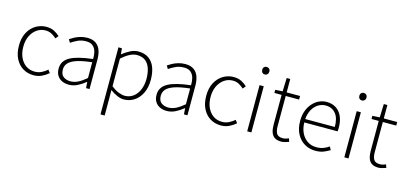

<svg xmlns="http://www.w3.org/2000/svg" viewBox="-78 -1317 4511 2129"><g transform="rotate(15 2177.5 -253.0)"><path d="M297 13Q229 13 175 -19.5Q121 -52 89 -114Q57 -176 57 -264Q57 -353 91 -415.5Q125 -478 180 -510.5Q235 -543 299 -543Q353 -543 390.5 -523Q428 -503 454 -478L427 -445Q401 -469 370 -485.5Q339 -502 300 -502Q246 -502 202 -471.5Q158 -441 132.5 -388Q107 -335 107 -264Q107 -194 131.5 -141Q156 -88 199 -58.5Q242 -29 300 -29Q342 -29 378 -47Q414 -65 442 -90L467 -57Q433 -27 390.5 -7Q348 13 297 13Z M702 13Q660 13 625 -2.5Q590 -18 569 -50.5Q548 -83 548 -132Q548 -220 630.5 -266Q713 -312 890 -332Q892 -374 882.5 -412.5Q873 -451 846 -476.5Q819 -502 766 -502Q711 -502 667 -480.5Q623 -459 595 -439L574 -475Q593 -488 622 -504Q651 -520 689 -531.5Q727 -543 770 -543Q833 -543 870 -515.5Q907 -488 922.5 -442Q938 -396 938 -340V0H898L893 -69H890Q850 -36 802 -11.5Q754 13 702 13ZM709 -28Q755 -28 798 -50Q841 -72 890 -114V-295Q781 -283 716.5 -261.5Q652 -240 624 -208.5Q596 -177 596 -134Q596 -76 629.5 -52Q663 -28 709 -28Z M1128 240V-530H1168L1174 -463H1176Q1215 -494 1261 -518.5Q1307 -543 1356 -543Q1427 -543 1474.5 -509.5Q1522 -476 1545 -415.5Q1568 -355 1568 -273Q1568 -183 1535.5 -118.5Q1503 -54 1450 -20.5Q1397 13 1334 13Q1297 13 1256.5 -4.5Q1216 -22 1175 -52L1176 46V240ZM1333 -29Q1387 -29 1429 -59.5Q1471 -90 1495 -145.5Q1519 -201 1519 -273Q1519 -338 1502 -390Q1485 -442 1448 -471.5Q1411 -501 1349 -501Q1310 -501 1267 -478.5Q1224 -456 1176 -414V-97Q1221 -60 1262 -44.5Q1303 -29 1333 -29Z M1826 13Q1784 13 1749 -2.5Q1714 -18 1693 -50.5Q1672 -83 1672 -132Q1672 -220 1754.5 -266Q1837 -312 2014 -332Q2016 -374 2006.5 -412.5Q1997 -451 1970 -476.5Q1943 -502 1890 -502Q1835 -502 1791 -480.5Q1747 -459 1719 -439L1698 -475Q1717 -488 1746 -504Q1775 -520 1813 -531.5Q1851 -543 1894 -543Q1957 -543 1994 -515.5Q2031 -488 2046.5 -442Q2062 -396 2062 -340V0H2022L2017 -69H2014Q1974 -36 1926 -11.5Q1878 13 1826 13ZM1833 -28Q1879 -28 1922 -50Q1965 -72 2014 -114V-295Q1905 -283 1840.5 -261.5Q1776 -240 1748 -208.5Q1720 -177 1720 -134Q1720 -76 1753.5 -52Q1787 -28 1833 -28Z M2447 13Q2379 13 2325 -19.5Q2271 -52 2239 -114Q2207 -176 2207 -264Q2207 -353 2241 -415.5Q2275 -478 2330 -510.5Q2385 -543 2449 -543Q2503 -543 2540.5 -523Q2578 -503 2604 -478L2577 -445Q2551 -469 2520 -485.5Q2489 -502 2450 -502Q2396 -502 2352 -471.5Q2308 -441 2282.5 -388Q2257 -335 2257 -264Q2257 -194 2281.5 -141Q2306 -88 2349 -58.5Q2392 -29 2450 -29Q2492 -29 2528 -47Q2564 -65 2592 -90L2617 -57Q2583 -27 2540.5 -7Q2498 13 2447 13Z M2748 0V-530H2796V0ZM2773 -659Q2755 -659 2743.5 -671Q2732 -683 2732 -704Q2732 -723 2743.5 -734.5Q2755 -746 2773 -746Q2790 -746 2802 -734.5Q2814 -723 2814 -704Q2814 -683 2802 -671Q2790 -659 2773 -659Z M3142 13Q3092 13 3063.5 -6.5Q3035 -26 3023.5 -62Q3012 -98 3012 -146V-489H2929V-525L3013 -530L3018 -684H3059V-530H3213V-489H3059V-141Q3059 -91 3076 -59.5Q3093 -28 3149 -28Q3164 -28 3182.5 -33Q3201 -38 3215 -45L3228 -7Q3205 1 3182 7Q3159 13 3142 13Z M3530 13Q3463 13 3407 -20Q3351 -53 3318 -115Q3285 -177 3285 -264Q3285 -329 3304 -380.5Q3323 -432 3356 -468.5Q3389 -505 3430 -524Q3471 -543 3516 -543Q3579 -543 3624 -514.5Q3669 -486 3694 -431Q3719 -376 3719 -298Q3719 -289 3718.5 -279.5Q3718 -270 3716 -259H3334Q3335 -192 3360 -140Q3385 -88 3429.5 -58Q3474 -28 3534 -28Q3578 -28 3612.5 -41Q3647 -54 3677 -75L3697 -38Q3665 -19 3627 -3Q3589 13 3530 13ZM3334 -298H3674Q3674 -400 3631 -451Q3588 -502 3516 -502Q3471 -502 3431.5 -478Q3392 -454 3366 -408.5Q3340 -363 3334 -298Z M3863 0V-530H3911V0ZM3888 -659Q3870 -659 3858.5 -671Q3847 -683 3847 -704Q3847 -723 3858.5 -734.5Q3870 -746 3888 -746Q3905 -746 3917 -734.5Q3929 -723 3929 -704Q3929 -683 3917 -671Q3905 -659 3888 -659Z M4257 13Q4207 13 4178.5 -6.5Q4150 -26 4138.5 -62Q4127 -98 4127 -146V-489H4044V-525L4128 -530L4133 -684H4174V-530H4328V-489H4174V-141Q4174 -91 4191 -59.5Q4208 -28 4264 -28Q4279 -28 4297.5 -33Q4316 -38 4330 -45L4343 -7Q4320 1 4297 7Q4274 13 4257 13Z"/></g></svg>

Font: Noto Sans SC Thin ExtraLight
Style: Regular
Weight: 250
Version: Version 2.004-H2;hotconv 1.0.118;makeotfexe 2.5.65603